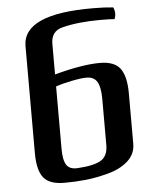

<svg xmlns="http://www.w3.org/2000/svg" viewBox="-52 -754 632 812"><g transform="rotate(-5 263.5 -348.5)"><path d="M493 -339V-125Q493 -82 460.5 -52.5Q428 -23 375.5 -9Q323 5 278.5 9.5Q234 14 189 14Q125 14 100 -18Q75 -50 75 -122V-576Q75 -713 376 -711Q422 -711 459 -707Q465 -694 465 -679Q465 -669 460 -657Q443 -659 401 -659Q306 -659 239 -642Q187 -630 189 -571V-446Q307 -478 382 -478Q444 -478 468.5 -444.5Q493 -411 493 -339ZM189 -395V-130Q189 -82 202.5 -61.5Q216 -41 250 -43Q319 -47 349 -65Q379 -83 379 -130V-325Q379 -375 365.5 -398Q352 -421 320 -421Q297 -421 255.5 -412.5Q214 -404 189 -395Z"/></g></svg>

Font: Federant
Style: Medium
Weight: 500
Designer: Cyreal (www.cyreal.org)
Foundry: Cyreal (www.cyreal.org)
Version: Version 1.010